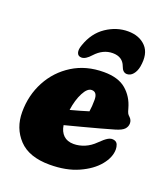

<svg xmlns="http://www.w3.org/2000/svg" viewBox="-127 -759 745 858"><g transform="rotate(20 245.5 -330.0)"><path d="M463.5 -155Q463.5 -117.5 432.5 -79.5Q401.5 -41.5 344.2 -15.8Q287 10 208 10Q110 10 61.5 -41.5Q13 -93 13 -169.5Q13 -249.5 48.5 -316Q84 -382.5 147.8 -422.2Q211.5 -462 296 -462Q364.5 -462 401.8 -430.2Q439 -398.5 453 -348Q457.5 -331 460.8 -325Q464 -319 470.5 -313.5Q483 -302 483 -286Q483 -270.5 472 -258.5Q461 -246.5 430 -237.5Q402.5 -229.5 364.2 -219Q326 -208.5 284.8 -197.8Q243.5 -187 207 -177.5Q211.5 -147.5 229.2 -130.5Q247 -113.5 277.5 -113.5Q303 -113.5 329 -124.2Q355 -135 377.5 -157.5Q399.5 -179.5 414.2 -187.8Q429 -196 443 -192Q455 -188.5 459.2 -177.8Q463.5 -167 463.5 -155ZM272 -368Q251.5 -368 233.8 -334Q216 -300 209 -250.5Q232 -256.5 254.5 -263Q277 -269.5 294.5 -275Q296.5 -287 297.5 -301.2Q298.5 -315.5 298.5 -331Q298.5 -368 272 -368ZM304 -555Q258 -555 221.5 -515Q198 -488.5 178.5 -488.5Q162 -488.5 157.2 -503Q152.5 -517.5 161 -540.5Q183 -604.5 231.8 -637.2Q280.5 -670 335 -670Q389.5 -670 420.5 -637.2Q451.5 -604.5 440 -540.5Q435.5 -517.5 423.2 -503Q411 -488.5 394.5 -488.5Q374.5 -488.5 365.5 -515Q351 -555 304 -555Z"/></g></svg>

Font: Fraunces 144pt SuperSoft Black
Style: Italic
Weight: 900
Italic angle: -16°
Version: Version 1.000;[b76b70a41]